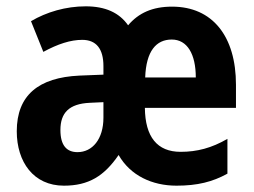

<svg xmlns="http://www.w3.org/2000/svg" viewBox="-20 -577 802 607"><path d="M524 -556C462 -556 418 -536 385 -497C357 -537 313 -557 251 -557C188 -557 127 -539 78 -510L117 -413C163 -438 203 -451 240 -451C284 -451 307 -423 307 -368V-341L231 -338C102 -332 33 -276 33 -162C33 -65 86 10 182 10C260 10 309 -20 355 -87C392 -22 461 10 538 10C604 10 652 -2 699 -28V-138C649 -109 603 -97 551 -97C477 -97 439 -144 438 -236H726V-309C726 -462 652 -556 524 -556ZM523 -452C572 -452 599 -406 599 -332H439C442 -416 474 -452 523 -452ZM264 -252 307 -254V-205C307 -137 272 -96 225 -96C191 -96 171 -117 171 -166C171 -220 198 -249 264 -252Z"/></svg>

Font: Noto Sans Armenian Condensed
Style: Regular
Weight: 400
Width: 3
Designer: Monotype Design Team
Foundry: Monotype Imaging Inc.
Version: Version 2.008